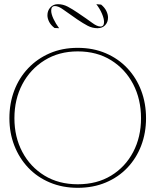

<svg xmlns="http://www.w3.org/2000/svg" viewBox="-20 -894 744 919"><path d="M352 5Q279 5 218.5 -20.5Q158 -46 115 -91.5Q72 -137 48.5 -197.5Q25 -258 25 -328Q25 -399 48 -460Q71 -521 114.5 -567Q158 -613 218 -639Q278 -665 352 -665Q426 -665 486.5 -639Q547 -613 590 -567Q633 -521 656 -460Q679 -399 679 -328Q679 -258 656 -197.5Q633 -137 590 -91.5Q547 -46 486.5 -20.5Q426 5 352 5ZM352 -12Q444 -12 512 -53.5Q580 -95 617.5 -166.5Q655 -238 655 -328Q655 -419 617.5 -491Q580 -563 512 -605.5Q444 -648 352 -648Q262 -648 193.5 -605.5Q125 -563 87 -491Q49 -419 49 -328Q49 -238 87 -166.5Q125 -95 193 -53.5Q261 -12 352 -12ZM241 -760Q223 -774 215 -790Q207 -806 207 -821Q207 -843 221 -858.5Q235 -874 257 -874Q282 -874 304.5 -862Q327 -850 352 -833Q398 -802 421.5 -784.5Q445 -767 461 -767Q478 -767 478 -789Q478 -805 468 -828.5Q458 -852 441 -874L464 -872Q481 -858 489 -841.5Q497 -825 497 -810Q497 -788 483.5 -773.5Q470 -759 447 -759Q422 -759 400 -770.5Q378 -782 350 -801Q306 -831 283 -848Q260 -865 243 -865Q225 -865 225 -843Q225 -827 236 -803.5Q247 -780 263 -759Z"/></svg>

Font: Panamera Thin
Style: Regular
Weight: 100
Designer: Bastien Sozeau
Foundry: NBR — Bastien Sozeau
Version: Version 3.003;gftools[0.9.33]